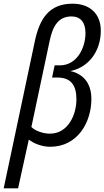

<svg xmlns="http://www.w3.org/2000/svg" viewBox="-61 -785 566 1040"><path d="M-41 235H37L95 -29C121 -8 166 10 211 10C359 10 434 -122 434 -249C434 -342 382 -387 320 -400C422 -421 485 -510 485 -619C485 -709 427 -765 332 -765C206 -765 154 -685 128 -563ZM209 -61C174 -61 131 -75 109 -97L208 -564C225 -646 257 -696 326 -696C375 -696 402 -664 402 -606C402 -526 356 -431 263 -431H235L221 -365H250C322 -365 353 -325 353 -247C353 -165 309 -61 209 -61Z"/></svg>

Font: Noto Sans Condensed
Style: Italic
Weight: 400
Width: 3
Italic angle: -12°
Designer: Monotype Design Team
Foundry: Monotype Imaging Inc.
Version: Version 2.013